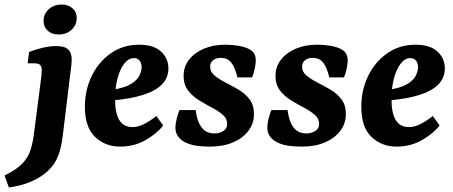

<svg xmlns="http://www.w3.org/2000/svg" viewBox="-99 -633 1995 846"><path d="M-60 193 -79 140Q-25 114 0.5 86.5Q26 59 36 26.5Q46 -6 51 -47L80 -271Q82 -282 83.5 -299.5Q85 -317 85 -325Q85 -341 77 -347.5Q69 -354 53 -354H23L29 -404Q98 -430 148 -430Q186 -430 201.5 -415Q217 -400 217 -372Q217 -361 215.5 -346Q214 -331 212 -318L177 -31Q171 16 160 46Q149 76 135 94.5Q121 113 104 127Q76 151 34.5 168.5Q-7 186 -60 193ZM159 -481Q130 -481 111.5 -497.5Q93 -514 93 -541Q93 -571 115.5 -592Q138 -613 173 -613Q202 -613 220.5 -596.5Q239 -580 239 -554Q239 -523 216.5 -502Q194 -481 159 -481Z M514 -436Q578 -436 610.5 -406Q643 -376 643 -331Q643 -291 615.5 -262Q588 -233 532 -215Q476 -197 390 -190L392 -237Q448 -245 476.5 -262Q505 -279 515 -299.5Q525 -320 525 -337Q525 -355 516 -366Q507 -377 491 -377Q467 -377 448 -352Q429 -327 418.5 -286.5Q408 -246 408 -197Q408 -134 427 -103.5Q446 -73 485 -73Q509 -73 536 -86.5Q563 -100 590 -122L620 -80Q592 -44 542 -15.5Q492 13 430 13Q365 13 320 -29.5Q275 -72 275 -163Q275 -236 305 -298Q335 -360 389 -398Q443 -436 514 -436Z M827 13Q799 13 773 10Q747 7 723 -3Q700 -13 687 -30Q674 -47 674 -69Q674 -89 680 -112Q686 -135 692 -148H763Q769 -99 789 -72Q809 -45 847 -45Q867 -45 884.5 -55.5Q902 -66 902 -87Q902 -111 882.5 -127.5Q863 -144 834.5 -159Q806 -174 777.5 -191.5Q749 -209 729.5 -234.5Q710 -260 710 -299Q710 -339 734 -370Q758 -401 799.5 -418.5Q841 -436 892 -436Q921 -436 947 -432Q973 -428 992 -420Q1014 -410 1021 -397Q1028 -384 1028 -367Q1028 -353 1024 -333Q1020 -313 1012 -292H947Q937 -335 920.5 -356.5Q904 -378 874 -378Q853 -378 840 -367.5Q827 -357 827 -340Q827 -316 846.5 -300Q866 -284 894.5 -269.5Q923 -255 952 -238Q981 -221 1000.5 -195.5Q1020 -170 1020 -130Q1020 -89 995.5 -56.5Q971 -24 927.5 -5.5Q884 13 827 13Z M1232 13Q1204 13 1178 10Q1152 7 1128 -3Q1105 -13 1092 -30Q1079 -47 1079 -69Q1079 -89 1085 -112Q1091 -135 1097 -148H1168Q1174 -99 1194 -72Q1214 -45 1252 -45Q1272 -45 1289.5 -55.5Q1307 -66 1307 -87Q1307 -111 1287.5 -127.5Q1268 -144 1239.5 -159Q1211 -174 1182.5 -191.5Q1154 -209 1134.5 -234.5Q1115 -260 1115 -299Q1115 -339 1139 -370Q1163 -401 1204.5 -418.5Q1246 -436 1297 -436Q1326 -436 1352 -432Q1378 -428 1397 -420Q1419 -410 1426 -397Q1433 -384 1433 -367Q1433 -353 1429 -333Q1425 -313 1417 -292H1352Q1342 -335 1325.5 -356.5Q1309 -378 1279 -378Q1258 -378 1245 -367.5Q1232 -357 1232 -340Q1232 -316 1251.5 -300Q1271 -284 1299.5 -269.5Q1328 -255 1357 -238Q1386 -221 1405.5 -195.5Q1425 -170 1425 -130Q1425 -89 1400.5 -56.5Q1376 -24 1332.5 -5.5Q1289 13 1232 13Z M1732 -436Q1796 -436 1828.5 -406Q1861 -376 1861 -331Q1861 -291 1833.5 -262Q1806 -233 1750 -215Q1694 -197 1608 -190L1610 -237Q1666 -245 1694.5 -262Q1723 -279 1733 -299.5Q1743 -320 1743 -337Q1743 -355 1734 -366Q1725 -377 1709 -377Q1685 -377 1666 -352Q1647 -327 1636.5 -286.5Q1626 -246 1626 -197Q1626 -134 1645 -103.5Q1664 -73 1703 -73Q1727 -73 1754 -86.5Q1781 -100 1808 -122L1838 -80Q1810 -44 1760 -15.5Q1710 13 1648 13Q1583 13 1538 -29.5Q1493 -72 1493 -163Q1493 -236 1523 -298Q1553 -360 1607 -398Q1661 -436 1732 -436Z"/></svg>

Font: Yrsa
Style: Bold Italic
Weight: 700
Italic angle: -7.10001°
Version: Version 2.004